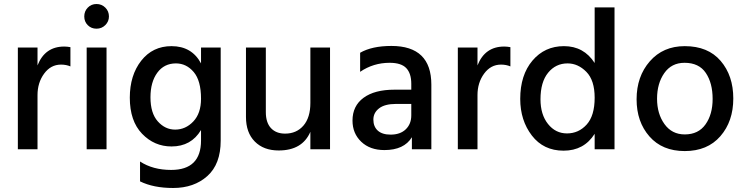

<svg xmlns="http://www.w3.org/2000/svg" viewBox="-20 -744 3716 957"><path d="M167 0H69V-507H167V-418Q204 -512 300 -512Q314 -512 331 -509V-413Q310 -422 284 -422Q233 -422 200 -377Q167 -332 167 -270Z M511 0H412V-507H511ZM523 -662Q523 -637 505 -619Q487 -601 461 -601Q435 -601 417.5 -618.5Q400 -636 400 -662Q400 -688 417.5 -706Q435 -724 461 -724Q487 -724 505 -706Q523 -688 523 -662Z M1080 -43Q1080 74 1013.5 133.5Q947 193 843 193Q745 193 678 160V61Q742 103 833 103Q982 103 982 -44V-96Q933 -14 835 -14Q749 -14 688 -77.5Q627 -141 627 -257Q627 -369 684 -441.5Q741 -514 835 -514Q936 -514 982 -428V-507H1080ZM730 -259Q730 -180 766.5 -139Q803 -98 853 -98Q905 -98 943.5 -138.5Q982 -179 982 -252Q982 -342 945.5 -385Q909 -428 857 -428Q798 -428 764 -381.5Q730 -335 730 -259Z M1625 0H1527V-87Q1487 6 1369 6Q1294 6 1250 -38.5Q1206 -83 1206 -161V-507H1305V-185Q1305 -133 1330.5 -105.5Q1356 -78 1401 -78Q1458 -78 1492.5 -118Q1527 -158 1527 -231V-507H1625Z M1927 -73Q1975 -73 2002.5 -99.5Q2030 -126 2030 -169V-226H1954Q1898 -226 1869.5 -204Q1841 -182 1841 -148Q1841 -113 1863 -93Q1885 -73 1927 -73ZM2033 -60Q1994 4 1896 4Q1824 4 1780.5 -37.5Q1737 -79 1737 -143Q1737 -216 1792 -256.5Q1847 -297 1946 -297H2030V-326Q2030 -378 2005 -404.5Q1980 -431 1922 -431Q1841 -431 1775 -386V-481Q1834 -515 1931 -515Q2130 -515 2130 -322V0H2033Z M2360 0H2262V-507H2360V-418Q2397 -512 2493 -512Q2507 -512 2524 -509V-413Q2503 -422 2477 -422Q2426 -422 2393 -377Q2360 -332 2360 -270Z M2674 -249Q2674 -173 2711.5 -126Q2749 -79 2806 -79Q2864 -79 2904 -123Q2944 -167 2944 -257Q2944 -344 2902.5 -386Q2861 -428 2809 -428Q2750 -428 2712 -381.5Q2674 -335 2674 -249ZM3043 0H2944V-77Q2891 7 2789 7Q2689 7 2631 -68.5Q2573 -144 2573 -251Q2573 -370 2634 -442Q2695 -514 2791 -514Q2890 -514 2944 -430V-707H3043Z M3393 9Q3281 9 3217 -64Q3153 -137 3153 -249Q3153 -363 3219 -438.5Q3285 -514 3393 -514Q3509 -514 3572 -440.5Q3635 -367 3635 -253Q3635 -139 3570.5 -65Q3506 9 3393 9ZM3255 -252Q3255 -177 3292 -125.5Q3329 -74 3393 -74Q3461 -74 3496.5 -124Q3532 -174 3532 -251Q3532 -330 3498 -380.5Q3464 -431 3392 -431Q3327 -431 3291 -379.5Q3255 -328 3255 -252Z"/></svg>

Font: Hind Madurai Medium
Style: Regular
Weight: 500
Designer: Jyotish Sonowal
Foundry: Indian Type Foundry
Version: Version 1.001;PS 1.0;hotconv 1.0.86;makeotf.lib2.5.63406; tt